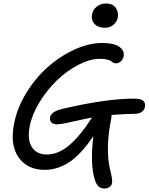

<svg xmlns="http://www.w3.org/2000/svg" viewBox="-20 -951 841 1086"><path d="M571.8 -793.9Q534.7 -793.9 514.4 -816.2Q494.1 -838.4 501 -871.1Q505.9 -897.5 528.1 -914.3Q550.3 -931.2 579.1 -931.2Q617.2 -931.2 634.8 -906.7Q652.3 -882.3 646 -850.1Q641.6 -828.6 622.1 -811.3Q602.5 -793.9 571.8 -793.9ZM300.8 -248Q279.8 -248 270 -259.3Q260.3 -270.5 263.2 -288.1Q267.1 -304.2 283 -315.4Q298.8 -326.7 335.9 -335.9Q581.1 -393.1 737.8 -393.1Q777.3 -393.1 790.5 -380.6Q803.7 -368.2 799.8 -346.2Q796.9 -328.6 781.5 -317.9Q766.1 -307.1 740.2 -307.1Q695.3 -307.1 610.8 -300.8Q610.8 -287.6 608.9 -278.8Q574.2 -105 604 14.2Q617.2 65.4 613.8 84Q610.8 99.1 598.9 107.2Q586.9 115.2 570.8 115.2Q549.3 115.2 536.4 102.5Q523.4 89.8 515.1 61Q489.3 -22 507.8 -181.2Q437.5 -76.2 370.8 -33.2Q304.2 9.8 233.9 9.8Q134.8 9.8 85 -61Q35.2 -131.8 60.1 -253.9Q77.6 -342.8 129.9 -427.2Q182.1 -511.7 251.2 -572.8Q320.3 -633.8 401.9 -670.9Q483.4 -708 558.1 -708Q624.5 -708 655 -686.3Q685.5 -664.6 679.2 -631.8Q674.8 -613.8 662.8 -603.3Q650.9 -592.8 636.2 -592.8Q627.4 -592.8 620.4 -596.7Q613.3 -600.6 607.7 -605.5Q602.1 -610.4 585.7 -614.3Q569.3 -618.2 543.9 -618.2Q488.3 -618.2 423.1 -584.2Q357.9 -550.3 302.5 -497.1Q247.1 -443.8 204.6 -375Q162.1 -306.2 148.9 -240.2Q132.8 -161.6 159.9 -119.4Q187 -77.1 245.1 -77.1Q309.1 -77.1 370.8 -128.9Q432.6 -180.7 500 -285.2V-286.1Q463.4 -279.3 418.5 -269Q373.5 -258.8 346.2 -253.4Q318.8 -248 300.8 -248Z"/></svg>

Font: Shantell Sans Irregular
Style: Italic
Weight: 400
Italic angle: -11.31°
Designer: Stephen Nixon, Anya Danilova, Shantell Martin
Foundry: Arrow Type
Version: Version 1.006;[9816181b4]